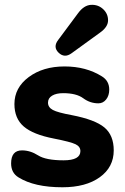

<svg xmlns="http://www.w3.org/2000/svg" viewBox="-20 -784 528 812"><path d="M244 8Q125 8 58 -34Q27 -53 27 -93Q27 -148 73 -148Q108 -148 141 -127Q174 -106 249 -106Q320 -106 320 -145Q320 -164 299.5 -174Q279 -184 208 -198Q120 -215 80.5 -249Q41 -283 41 -344Q41 -413 101.5 -458Q162 -503 253 -503Q344 -503 411 -461Q442 -442 442 -405Q442 -380 429 -363.5Q416 -347 396 -347Q361 -347 332 -368.5Q303 -390 247 -390Q218 -390 200.5 -379.5Q183 -369 183 -350Q183 -330 203.5 -319Q224 -308 284 -297Q382 -278 421.5 -245Q461 -212 461 -148Q461 -77 402 -34.5Q343 8 244 8ZM283 -559Q253 -537 228 -561Q203 -585 226 -615L310 -728Q335 -762 365 -763.5Q395 -765 416 -745.5Q437 -726 437 -698Q437 -670 403 -646Z"/></svg>

Font: Nunito VF Beta Light
Style: Regular
Weight: 300
Designer: Vernon Adams
Foundry: newtypography
Version: Version 3.001